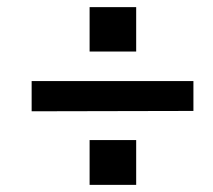

<svg xmlns="http://www.w3.org/2000/svg" viewBox="-20 -643 599 540"><path d="M69 -415V-330L524 -331V-415ZM232 -249V-123H363V-249ZM232 -623V-498H363V-623Z"/></svg>

Font: Cheyenne Sans Medium
Style: Italic
Weight: 500
Italic angle: -8.13011°
Designer: The Public Sans project authors (U.S. Web Design System), Libre Franklin designed by Pablo Impallari and Rodrigo Fuenzal
Foundry: The Cheyenne Sans Project Authors
Version: Version 2.007